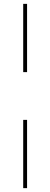

<svg xmlns="http://www.w3.org/2000/svg" viewBox="-20 -844 260 993"><path d="M100 -824V-471H120V-824ZM100 -224V129H120V-224Z"/></svg>

Font: Montserrat Thin
Style: Regular
Weight: 250
Designer: Julieta Ulanovsky
Foundry: Julieta Ulanovsky
Version: Version 4.000